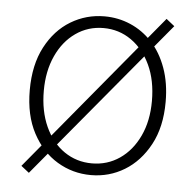

<svg xmlns="http://www.w3.org/2000/svg" viewBox="-46 -599 681 670"><g transform="rotate(5 295.0 -264.5)"><path d="M295 13Q231 13 177 -19.5Q123 -52 90 -114Q57 -176 57 -264Q57 -353 90 -415.5Q123 -478 177 -510.5Q231 -543 295 -543Q343 -543 386 -524.5Q429 -506 462 -470.5Q495 -435 514 -382.5Q533 -330 533 -264Q533 -176 499.5 -114Q466 -52 412.5 -19.5Q359 13 295 13ZM295 -28Q349 -28 392 -57.5Q435 -87 460 -140Q485 -193 485 -263Q485 -335 460 -388.5Q435 -442 392 -472Q349 -502 295 -502Q241 -502 198 -472Q155 -442 130.5 -388.5Q106 -335 106 -266Q106 -195 130.5 -141Q155 -87 198 -57.5Q241 -28 295 -28ZM79 24 51 2 511 -553 540 -530Z"/></g></svg>

Font: Noto Sans SC ExtraLight
Style: Regular
Weight: 250
Designer: Ryoko NISHIZUKA 西塚涼子 (kana, bopomofo & ideographs); Paul D. Hunt (Latin, Greek & Cyrillic); Sandoll Communications 산돌커뮤니
Foundry: Adobe
Version: Version 2.004-H2;hotconv 1.0.118;makeotfexe 2.5.65603